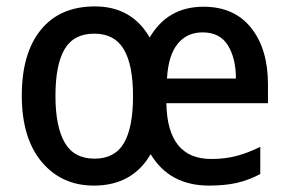

<svg xmlns="http://www.w3.org/2000/svg" viewBox="-20 -569 902 599"><path d="M615 -548Q711 -548 763.5 -482Q816 -416 816 -306V-247H499Q502 -73 639 -73Q682 -73 718 -82.5Q754 -92 792 -111V-26Q756 -7 719 1.5Q682 10 632 10Q509 10 450 -88Q393 10 273 10Q172 10 110 -64Q48 -138 48 -271Q48 -403 107.5 -476Q167 -549 276 -549Q391 -549 447 -452Q503 -548 615 -548ZM612 -468Q563 -468 534 -432Q505 -396 501 -324H716Q716 -387 691 -427.5Q666 -468 612 -468ZM274 -464Q210 -464 181.5 -415.5Q153 -367 153 -270Q153 -174 182 -124Q211 -74 275 -74Q338 -74 366.5 -122.5Q395 -171 395 -269Q395 -367 366 -415.5Q337 -464 274 -464Z"/></svg>

Font: Noto Sans Lao UI SemCond Med
Style: Regular
Weight: 500
Width: 4
Designer: Monotype Design Team
Foundry: Monotype Imaging Inc.
Version: Version 2.000; ttfautohint (v1.8.4.7-5d5b)